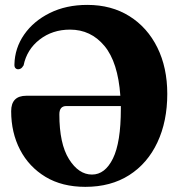

<svg xmlns="http://www.w3.org/2000/svg" viewBox="-20 -732 711 765"><path d="M24.5 -289Q24.5 -350.5 85 -350.5H459.5Q450 -484.5 396 -549.2Q342 -614 259 -614Q189 -614 138 -574.5Q87 -535 74 -471.5Q68 -461.5 62 -458.5Q56 -455.5 51 -456Q46 -456 41.5 -460.5Q37 -465 37.5 -475.5Q39 -540.5 76.2 -594.2Q113.5 -648 178.5 -680.2Q243.5 -712.5 328 -712.5Q424 -712.5 495.8 -667.5Q567.5 -622.5 607 -542.5Q646.5 -462.5 646.5 -358Q646.5 -248.5 607.2 -164.8Q568 -81 494.8 -34.2Q421.5 12.5 320 12.5Q227.5 12.5 161.5 -27.2Q95.5 -67 60 -135.2Q24.5 -203.5 24.5 -289ZM216.5 -276.5Q216.5 -159 255 -97.8Q293.5 -36.5 346.5 -36.5Q398.5 -36.5 430 -100.5Q461.5 -164.5 461.5 -298Q461.5 -303.5 461.5 -309.5H244.5Q216.5 -309.5 216.5 -276.5Z"/></svg>

Font: Fraunces 144pt S050
Style: Bold
Weight: 700
Version: Version 1.000; ttfautohint (v1.8.3)